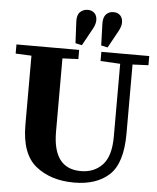

<svg xmlns="http://www.w3.org/2000/svg" viewBox="-63 -1023 888 1086"><g transform="rotate(5 381.0 -480.0)"><path d="M6 -740H362V-688L272 -684V-268Q272 -58 431 -58Q506 -58 553 -107.5Q600 -157 600 -268V-682L488 -688V-740H760V-688L670 -684V-292Q670 -124 598 -57Q526 10 398 10Q266 10 181 -58Q96 -126 96 -292V-684L6 -688ZM391 -970Q415 -970 429.5 -955.5Q444 -941 444 -916Q444 -893 429 -866L375 -768L338 -776L332 -898Q330 -936 348 -953Q366 -970 391 -970ZM537 -970Q561 -970 575.5 -955.5Q590 -941 590 -916Q590 -893 575 -866L521 -768L484 -776L480 -898Q479 -936 495.5 -953Q512 -970 537 -970Z"/></g></svg>

Font: Minipax
Style: Bold
Weight: 700
Designer: Raphaël Ronot, Igor Stepanchenko (Cyrillic)
Foundry: steppetype
Version: Version 1.002